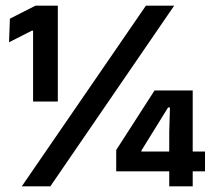

<svg xmlns="http://www.w3.org/2000/svg" viewBox="-20 -659 754 679"><path d="M184.5 -300H97V-550.5H92.5L12 -509.5L15 -593L105.5 -639H184.5ZM158 0H57L496 -639H596ZM661.5 0H578.5V-191.5L581 -279H574.5L480 -126.5V-98.5L440.5 -123H705V-53H391V-128.5L526.5 -339H661.5Z"/></svg>

Font: Anek Malayalam SemiBold
Style: Regular
Weight: 600
Version: Version 1.003